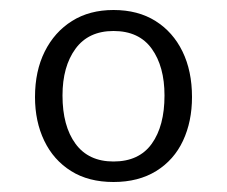

<svg xmlns="http://www.w3.org/2000/svg" viewBox="-20 -771 454 384"><path d="M207 -751Q256 -751 291 -729Q326 -707 345 -668Q364 -629 364 -577Q364 -528 346 -489.5Q328 -451 292.5 -429Q257 -407 207 -407Q157 -407 122 -429Q87 -451 68.5 -489.5Q50 -528 50 -577Q50 -629 69.5 -668Q89 -707 124 -729Q159 -751 207 -751ZM207 -709Q157 -709 131 -673.5Q105 -638 105 -580Q105 -519 131 -483.5Q157 -448 207 -448Q258 -448 283.5 -483.5Q309 -519 309 -580Q309 -638 283.5 -673.5Q258 -709 207 -709Z"/></svg>

Font: Libre Franklin Light
Style: Regular
Weight: 300
Designer: Pablo Impallari, Rodrigo Fuenzalida, Nhung Nguyen
Foundry: Impallari Type
Version: Version 3.000